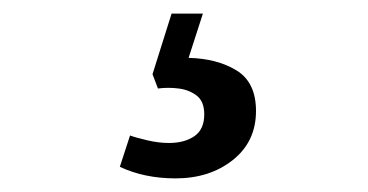

<svg xmlns="http://www.w3.org/2000/svg" viewBox="-20 -33 541 282"><path d="M278 -13 257 52Q299 53 327.5 70.5Q356 88 356 130Q356 175 322 202Q288 229 238 229Q192 229 156 212L171 166Q179 169 196 173Q213 177 228 177Q251 177 265.5 167Q280 157 280 135Q280 116 269 107.5Q258 99 242.5 97Q227 95 212 97L204 76L232 -13Z"/></svg>

Font: Literata 12pt
Style: Italic
Weight: 400
Italic angle: -2°
Designer: Latin by Veronika Burian and Jose Scaglione. Greek by Irene Vlachou. Cyrillic by Vera Evstafieva
Foundry: TypeTogether
Version: Version 3.002